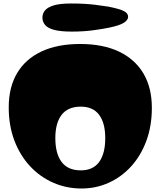

<svg xmlns="http://www.w3.org/2000/svg" viewBox="-20 -1066 920 1100"><path d="M447 14Q361 14 285.5 -19Q210 -52 152.5 -113.5Q95 -175 62.5 -260.5Q30 -346 30 -451Q30 -566 78 -647Q126 -728 217.5 -771Q309 -814 439 -814Q570 -814 661.5 -770.5Q753 -727 801.5 -645.5Q850 -564 850 -448Q850 -344 818.5 -259Q787 -174 731.5 -113Q676 -52 603 -19Q530 14 447 14ZM443 -90Q513 -90 548 -138Q583 -186 583 -275Q583 -361 548 -408Q513 -455 443 -455Q369 -455 333 -408Q297 -361 297 -275Q297 -186 333 -138Q369 -90 443 -90ZM391 -885Q326 -885 289.5 -895Q253 -905 238 -923.5Q223 -942 223 -965Q223 -988 237.5 -1006Q252 -1024 287.5 -1035Q323 -1046 387 -1046Q467 -1046 526 -1038.5Q585 -1031 601 -1028Q666 -1015 690 -1002.5Q714 -990 714 -970Q714 -951 689.5 -935.5Q665 -920 607 -908Q580 -902 521 -893.5Q462 -885 391 -885Z"/></svg>

Font: Matemasie
Style: Regular
Weight: 400
Designer: Adam Yeo
Version: Version 1.001; ttfautohint (v1.8.4.7-5d5b)